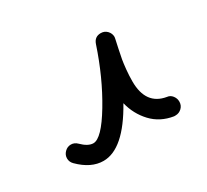

<svg xmlns="http://www.w3.org/2000/svg" viewBox="-80 -448 609 565"><g transform="rotate(-30 225.0 -165.0)"><path d="M310 -330Q323 -330 331.5 -321Q340 -312 340 -300Q340 -299 339.5 -297Q339 -295 339 -294Q337 -285 332.5 -264Q328 -243 326 -231.5Q324 -220 322 -200Q320 -180 320 -160Q320 -81 385 -70Q396 -69 403 -60Q410 -51 410 -40Q410 -27 401 -18.5Q392 -10 380 -10H375Q331 -17 303 -47Q275 -77 265 -118Q199 0 130 0Q88 0 49 -39Q40 -48 40 -60Q40 -72 49 -81Q58 -90 70 -90Q82 -90 91 -81Q112 -60 130 -60Q158 -60 204 -136.5Q250 -213 282 -309Q289 -330 310 -330Z"/></g></svg>

Font: Pecita
Style: Book
Weight: 400
Width: 7
Version: Version 4.3